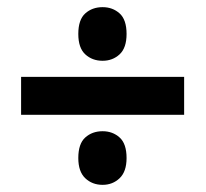

<svg xmlns="http://www.w3.org/2000/svg" viewBox="-20 -687 575 537"><path d="M267 -517Q238 -517 218.5 -535Q199 -553 199 -592Q199 -632 218.5 -649.5Q238 -667 267 -667Q295 -667 314.5 -649.5Q334 -632 334 -592Q334 -553 314.5 -535Q295 -517 267 -517ZM39 -366V-472H495V-366ZM267 -170Q238 -170 218.5 -188.5Q199 -207 199 -245Q199 -285 218.5 -302.5Q238 -320 267 -320Q295 -320 314.5 -302.5Q334 -285 334 -245Q334 -207 314.5 -188.5Q295 -170 267 -170Z"/></svg>

Font: Noto Sans Malayalam UI SemiCondensed
Style: Bold
Weight: 700
Width: 4
Designer: Jelle Bosma - Monotype Design Team
Foundry: Monotype Imaging Inc.
Version: Version 2.104; ttfautohint (v1.8.4.7-5d5b)